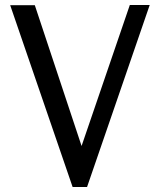

<svg xmlns="http://www.w3.org/2000/svg" viewBox="-20 -749 643 772"><path d="M330 3H272L21 -728H120L308 -162L502 -729H582Z"/></svg>

Font: Rosario
Style: Regular
Weight: 400
Designer: Hector Gatti
Foundry: Omnibus-Type
Version: Version 1.004